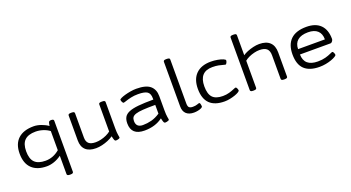

<svg xmlns="http://www.w3.org/2000/svg" viewBox="-59 -1490 4450 2435"><g transform="rotate(-20 2166.0 -272.0)"><path d="M568 208Q546 208 537.5 202Q529 196 529 186V-62Q481 -27 430 -9.5Q379 8 331 8Q200 8 129.5 -60.5Q59 -129 59 -260Q59 -391 132.5 -459Q206 -527 343 -527Q390 -527 443 -508.5Q496 -490 536 -461Q538 -472 539.5 -482.5Q541 -493 544 -503Q548 -517 557 -521Q566 -525 577 -525H582Q615 -525 615 -503V186Q615 196 606.5 202Q598 208 576 208ZM339 -64Q444 -64 529 -137V-395Q492 -423 442.5 -439Q393 -455 343 -455Q244 -455 195.5 -408Q147 -361 147 -260Q147 -158 193.5 -111Q240 -64 339 -64Z M995 6Q904 6 856.5 -38Q809 -82 809 -166V-503Q809 -514 817.5 -519.5Q826 -525 848 -525H856Q878 -525 886.5 -519.5Q895 -514 895 -503V-174Q895 -119 924.5 -93Q954 -67 1018 -67Q1052 -67 1090 -76Q1128 -85 1162.5 -101Q1197 -117 1222 -137V-503Q1222 -514 1230.5 -519.5Q1239 -525 1261 -525H1269Q1291 -525 1299.5 -519.5Q1308 -514 1308 -503V-152Q1308 -89 1314 -58Q1320 -27 1320 -23Q1320 -14 1309 -9Q1298 -4 1285.5 -2Q1273 0 1266 0Q1252 0 1245 -17.5Q1238 -35 1231 -69Q1201 -48 1161 -31Q1121 -14 1077.5 -4Q1034 6 995 6Z M1651 6Q1473 6 1473 -154Q1473 -205 1492 -238Q1511 -271 1557.5 -290.5Q1604 -310 1684.5 -318Q1765 -326 1887 -326V-343Q1887 -407 1851.5 -432Q1816 -457 1727 -457Q1674 -457 1630 -447Q1586 -437 1557.5 -427Q1529 -417 1521 -417Q1511 -417 1502.5 -435Q1494 -453 1494 -465Q1494 -473 1516.5 -484Q1539 -495 1574.5 -505Q1610 -515 1651 -522Q1692 -529 1729 -529Q1860 -529 1916.5 -480Q1973 -431 1973 -342V-152Q1973 -89 1979 -58Q1985 -27 1985 -23Q1985 -14 1974 -9Q1963 -4 1950.5 -2Q1938 0 1931 0Q1917 0 1910 -17.5Q1903 -35 1896 -69Q1797 6 1651 6ZM1655 -67Q1713 -67 1770.5 -82Q1828 -97 1887 -136V-254Q1784 -254 1720 -249.5Q1656 -245 1622 -233.5Q1588 -222 1575.5 -203Q1563 -184 1563 -154Q1563 -67 1655 -67Z M2317 6Q2250 6 2213.5 -28Q2177 -62 2177 -128V-730Q2177 -741 2185.5 -746.5Q2194 -752 2216 -752H2224Q2246 -752 2254.5 -746.5Q2263 -741 2263 -730V-138Q2263 -95 2279 -81.5Q2295 -68 2328 -68Q2364 -68 2387 -76.5Q2410 -85 2418 -85Q2425 -85 2429 -75Q2433 -65 2434.5 -53Q2436 -41 2436 -35Q2436 -24 2417 -14.5Q2398 -5 2370.5 0.5Q2343 6 2317 6Z M2731 6Q2464 6 2464 -259Q2464 -389 2534.5 -459Q2605 -529 2735 -529Q2780 -529 2824 -521Q2868 -513 2897 -501Q2926 -489 2926 -477Q2926 -465 2917.5 -447Q2909 -429 2899 -429Q2892 -429 2870 -436Q2848 -443 2813 -450Q2778 -457 2730 -457Q2552 -457 2552 -261Q2552 -158 2595 -112Q2638 -66 2733 -66Q2781 -66 2820 -77.5Q2859 -89 2885 -100.5Q2911 -112 2918 -112Q2928 -112 2936 -94.5Q2944 -77 2944 -65Q2944 -56 2924 -43.5Q2904 -31 2872 -20Q2840 -9 2803 -1.5Q2766 6 2731 6Z M3116 2Q3094 2 3085.5 -4Q3077 -10 3077 -20V-730Q3077 -741 3085.5 -746.5Q3094 -752 3116 -752H3124Q3146 -752 3154.5 -746.5Q3163 -741 3163 -730V-460Q3188 -478 3226 -493.5Q3264 -509 3307 -519Q3350 -529 3388 -529Q3482 -529 3531 -482.5Q3580 -436 3580 -347V-20Q3580 -10 3571.5 -4Q3563 2 3541 2H3533Q3511 2 3502.5 -4Q3494 -10 3494 -20V-339Q3494 -399 3463.5 -427.5Q3433 -456 3365 -456Q3332 -456 3294.5 -447Q3257 -438 3222.5 -422.5Q3188 -407 3163 -386V-20Q3163 -10 3154.5 -4Q3146 2 3124 2Z M4013 6Q3878 6 3809.5 -58.5Q3741 -123 3741 -259Q3741 -391 3812 -460Q3883 -529 4024 -529Q4149 -529 4214.5 -463Q4280 -397 4280 -273Q4280 -259 4268 -243Q4256 -227 4242 -227H3830Q3833 -66 4015 -66Q4075 -66 4119.5 -78.5Q4164 -91 4191 -104Q4218 -117 4225 -117Q4235 -117 4243 -99.5Q4251 -82 4251 -70Q4251 -61 4230 -48Q4209 -35 4174.5 -22.5Q4140 -10 4098 -2Q4056 6 4013 6ZM3831 -299H4193Q4193 -376 4149 -416.5Q4105 -457 4021 -457Q3928 -457 3880 -416.5Q3832 -376 3831 -299Z"/></g></svg>

Font: Asap Expanded
Style: Regular
Weight: 400
Width: 7
Designer: Pablo Cosgaya
Foundry: Omnibus-Type
Version: Version 3.001; ttfautohint (v1.8.4.7-5d5b)